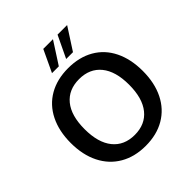

<svg xmlns="http://www.w3.org/2000/svg" viewBox="-244 -1097 1275 1275"><g transform="rotate(-45 393.0 -459.5)"><path d="M54 -357Q54 -468 95 -550.5Q136 -633 212.5 -677Q289 -721 393 -721Q497 -721 573.5 -677Q650 -633 690.5 -550.5Q731 -468 731 -357Q731 -245 690 -162.5Q649 -80 573 -35.5Q497 9 393 9Q290 9 213.5 -35.5Q137 -80 95.5 -162.5Q54 -245 54 -357ZM602 -357Q602 -483 547 -550.5Q492 -618 393 -618Q294 -618 239 -551Q184 -484 184 -357Q184 -230 239 -162Q294 -94 393 -94Q492 -94 547 -162Q602 -230 602 -357ZM367 -928H458L358 -773H294ZM501 -928H591L491 -773H427Z"/></g></svg>

Font: Muli
Style: Bold
Weight: 700
Designer: Vernon Adams
Foundry: Vernon Adams
Version: Version 2.001